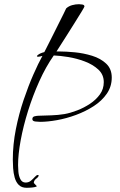

<svg xmlns="http://www.w3.org/2000/svg" viewBox="-20 -644 571 914"><path d="M107 250Q83 250 69.5 236.5Q56 223 50 201.5Q44 180 42.5 157Q41 134 41 116Q41 44 55.5 -29Q70 -102 92.5 -168.5Q115 -235 139 -289.5Q163 -344 182 -378Q169 -374 162 -374Q150 -374 160.5 -382.5Q171 -391 191 -396Q192 -398 202.5 -418.5Q213 -439 228 -469Q243 -499 258 -529Q273 -559 283.5 -580Q294 -601 295 -604Q307 -615 323.5 -619.5Q340 -624 356 -624Q361 -624 371.5 -622.5Q382 -621 382 -613Q382 -611 369 -589.5Q356 -568 336.5 -537Q317 -506 297.5 -475Q278 -444 264 -422.5Q250 -401 249 -399H263Q294 -399 336 -395Q378 -391 418.5 -378.5Q459 -366 485.5 -341Q512 -316 512 -275Q512 -232 488.5 -198Q465 -164 426.5 -139Q388 -114 342 -97Q296 -80 251 -72Q206 -64 171 -64Q164 -64 149 -65.5Q134 -67 134 -77Q134 -88 145 -90.5Q156 -93 163 -93Q194 -94 225 -95Q256 -96 287 -101Q315 -106 347.5 -118.5Q380 -131 408.5 -150Q437 -169 455.5 -194.5Q474 -220 474 -253Q474 -289 448 -313Q422 -337 383.5 -351.5Q345 -366 305 -372.5Q265 -379 236 -380Q198 -326 167 -257Q136 -188 113.5 -116Q91 -44 78.5 23.5Q66 91 66 142Q66 153 67.5 173Q69 193 77 209Q85 225 102 225Q117 225 127.5 216Q138 207 146 198Q154 189 160 189Q164 189 164 191Q164 198 152.5 206.5Q141 215 141 227Q141 228 147.5 234Q154 240 155 242Q155 245 144 247Q133 249 121 249.5Q109 250 107 250Z"/></svg>

Font: Moon Dance
Style: Regular
Weight: 400
Designer: Robert E. Leuschke
Foundry: Robert E. Leuschke
Version: Version 1.010; ttfautohint (v1.8.3)